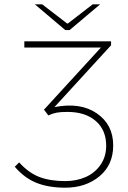

<svg xmlns="http://www.w3.org/2000/svg" viewBox="-20 -850 586 882"><path d="M279.8 12.2Q203.6 12.2 148.2 -9.8Q92.8 -31.7 47.9 -84L67.9 -104Q112.3 -55.2 161.9 -36.6Q211.4 -18.1 279.8 -18.1Q330.6 -18.1 372.8 -36.4Q415 -54.7 441.4 -92.3Q467.8 -129.9 467.8 -180.2Q467.8 -252.9 419.7 -294.4Q371.6 -335.9 290 -335.9Q258.8 -335.9 240.2 -332.5Q221.7 -329.1 202.1 -319.8L182.1 -346.2L443.8 -631.8H91.8V-660.2H490.2V-642.1L230 -357.9Q348.6 -381.3 424.3 -329.6Q500 -277.8 500 -182.1Q500 -92.3 436.8 -40Q373.5 12.2 279.8 12.2ZM279.8 -711.9 140.1 -830.1H173.8L288.1 -742.2H292L405.8 -830.1H439.9L299.8 -711.9Z"/></svg>

Font: Source Sans 3 ExtraLight
Style: Regular
Weight: 200
Designer: Paul D. Hunt
Foundry: Adobe
Version: Version 3.052;hotconv 1.1.0;makeotfexe 2.6.0